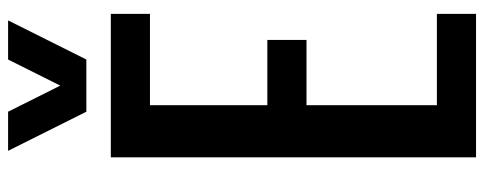

<svg xmlns="http://www.w3.org/2000/svg" viewBox="-370 -790 1161 460"><g transform="rotate(-90 210.0 -560.5)"><path d="M296.9 -1121.1H390.6L296.9 -933.6H171.9L78.1 -1121.1H171.9L234.4 -996.1ZM343.8 -406.2H187.5V-93.8H406.2V0H62.5V-875H406.2V-781.2H187.5V-500H343.8Z"/></g></svg>

Font: Oswald
Style: Stencbab
Weight: 400
Designer: Mathieu Le Lay
Foundry: Mathieu Le Lay
Version: Version 1.000